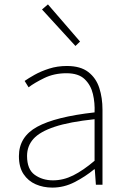

<svg xmlns="http://www.w3.org/2000/svg" viewBox="-20 -840 576 873"><path d="M218 13Q177 13 142.5 -2Q108 -17 87 -48.5Q66 -80 66 -130Q66 -218 149 -263.5Q232 -309 410 -329Q412 -372 402.5 -412.5Q393 -453 365 -480Q337 -507 282 -507Q226 -507 181 -485Q136 -463 110 -443L92 -472Q109 -484 137.5 -500Q166 -516 203.5 -528Q241 -540 284 -540Q346 -540 381.5 -512.5Q417 -485 431.5 -440Q446 -395 446 -341V0H416L411 -70H408Q368 -37 319.5 -12Q271 13 218 13ZM221 -20Q268 -20 313 -42.5Q358 -65 410 -109V-298Q296 -286 228.5 -263.5Q161 -241 132 -208.5Q103 -176 103 -131Q103 -70 138 -45Q173 -20 221 -20ZM323 -631 171 -797 198 -820 344 -651Z"/></svg>

Font: Noto Sans HK Thin
Style: Regular
Weight: 100
Designer: Ryoko NISHIZUKA 西塚涼子 (kana, bopomofo & ideographs); Paul D. Hunt (Latin, Greek & Cyrillic); Sandoll Communications 산돌커뮤니
Foundry: Adobe
Version: Version 2.004-H2;hotconv 1.0.118;makeotfexe 2.5.65603